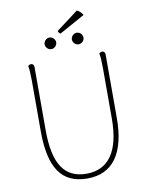

<svg xmlns="http://www.w3.org/2000/svg" viewBox="-102 -1026 846 1109"><g transform="rotate(-10 321.0 -471.0)"><path d="M461 -922C453 -938 441 -947 427 -954L298 -857C299 -851 305 -842 311 -839ZM244 -760C262 -760 278 -776 278 -794C278 -812 262 -828 244 -828C226 -828 210 -812 210 -794C210 -776 226 -760 244 -760ZM404 -760C422 -760 438 -776 438 -794C438 -812 422 -828 404 -828C386 -828 370 -812 370 -794C370 -776 386 -760 404 -760ZM547 -673C547 -687 541 -695 530 -695C521 -695 516 -691 512 -687C516 -671 518 -640 518 -600V-304C518 -115 450 -16 320 -16C190 -16 130 -107 130 -304V-673C130 -687 124 -695 113 -695C104 -695 99 -691 95 -687C99 -671 101 -640 101 -600V-304C101 -87 170 12 320 12C469 12 547 -96 547 -304Z"/></g></svg>

Font: Arima Koshi Thin
Style: Regular
Weight: 250
Designer: Joana Correia and Natanael Gama
Foundry: NDISCOVER
Version: Version 1.019;PS 001.019;hotconv 1.0.88;makeotf.lib2.5.64775